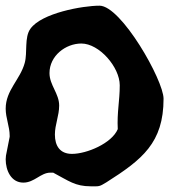

<svg xmlns="http://www.w3.org/2000/svg" viewBox="-54 -614 595 675"><path d="M139 -141C139 -176 154 -207 154 -243C154 -285 120 -315 120 -357C120 -418 177 -461 232 -461C295 -461 367 -378 367 -314C367 -259 357 -220 360 -160C339 -110 251 -73 199 -73C157 -73 139 -101 139 -141ZM133 -7C188 22 210 41 265 41C295 41 294 43 320 27C446 -53 521 -112 521 -267C521 -332 372 -594 296 -594C236 -594 92 -568 53 -513C31 -483 43 -429 33 -393C17 -334 -34 -297 -34 -232C-34 -199 -20 -169 -20 -137V-133C-21 -127 -32 -73 -33 -67C-33 -66 -34 -57 -34 -54C-34 -15 -15 28 28 28C67 28 89 -7 123 -7Z"/></svg>

Font: Charger
Style: Overspray
Weight: 400
Designer: Jasper
Foundry: Cannot Into Space Fonts
Version: Version 0.980